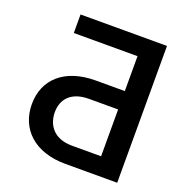

<svg xmlns="http://www.w3.org/2000/svg" viewBox="-129 -830 901 944"><g transform="rotate(20 322.0 -358.0)"><path d="M314.3 0H585.6V-715.9H133.2V-619H466.6V-436.4H314.3C152.7 -436.4 58.9 -350.1 58.9 -220.5C58.9 -90.6 152.7 0 314.3 0ZM178.6 -221.9C178.6 -287.6 219.1 -340.2 314.3 -340.2H466.6V-95.2H314.3C219.1 -95.2 178.6 -154.5 178.6 -221.9Z"/></g></svg>

Font: Magic Ui Pro Medium
Style: Regular
Weight: 500
Designer: Stefan Endress, Andreas Faust
Version: Version 1.000;FEAKit 1.0